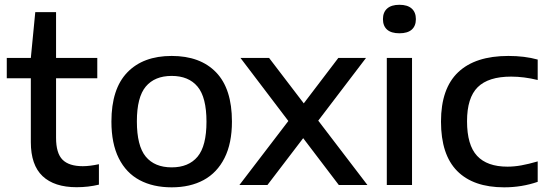

<svg xmlns="http://www.w3.org/2000/svg" viewBox="-20 -792 2346 822"><path d="M403.5 -89V-1.5Q358 9.5 308 9.5Q212.5 9.5 162.2 -38Q112 -85.5 112 -183.5V-457H9V-544H112L131 -740H220V-544H396.5V-457H220V-202Q220 -136 247.8 -108.2Q275.5 -80.5 334.5 -80.5Q364 -80.5 403.5 -89Z M457 -271.5Q457 -411.5 525 -482Q593 -552.5 715 -552.5Q837.5 -552.5 905.2 -482.2Q973 -412 973 -271.5Q973 -178.5 941.2 -115.5Q909.5 -52.5 851.8 -21.2Q794 10 715 10Q635.5 10 577.8 -20.8Q520 -51.5 488.5 -114.5Q457 -177.5 457 -271.5ZM864 -271Q864 -375.5 825.8 -421.2Q787.5 -467 715 -467Q642.5 -467 604.2 -421.5Q566 -376 566 -272.5Q566 -167.5 604 -121.5Q642 -75.5 715 -75.5Q787.5 -75.5 825.8 -121.2Q864 -167 864 -271Z M1342.5 -275.5 1553 0H1430.5L1278 -200.5L1125 0H1005L1214.5 -274L1009.5 -544H1132L1280.5 -349.5L1428.5 -544H1547Z M1636 0V-544H1744V0ZM1619.5 -710Q1619.5 -739.5 1637.5 -755.5Q1655.5 -771.5 1690 -771.5Q1724.5 -771.5 1742.5 -755.5Q1760.5 -739.5 1760.5 -710Q1760.5 -681 1742.8 -665.2Q1725 -649.5 1690 -649.5Q1655 -649.5 1637.2 -665.2Q1619.5 -681 1619.5 -710Z M1868 -271.5Q1868 -413 1941.5 -482.8Q2015 -552.5 2156.5 -552.5Q2226.5 -552.5 2282 -537V-449.5Q2223 -464 2168 -464Q2071 -464 2025.2 -418.8Q1979.5 -373.5 1979.5 -273Q1979.5 -171 2022.5 -124.8Q2065.5 -78.5 2152.5 -78.5Q2181 -78.5 2211.8 -84Q2242.5 -89.5 2282 -101V-13.5Q2214 10 2138.5 10Q2006.5 10 1937.2 -60Q1868 -130 1868 -271.5Z"/></svg>

Font: Encode Sans Semi Expanded Medium
Style: Regular
Weight: 500
Width: 6
Designer: Multiple Designers
Foundry: Impallari Type
Version: Version 2.000